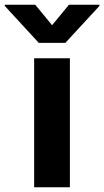

<svg xmlns="http://www.w3.org/2000/svg" viewBox="-84 -792 441 812"><path d="M60.4 0H211.6V-545.5H60.4ZM-63.9 -767 79.9 -610.8H192.5L336.6 -767V-772H207.7L136.4 -685.4L65 -772H-63.9Z"/></svg>

Font: Magic Ui Pro
Style: Bold
Weight: 700
Designer: Stefan Endress, Andreas Faust
Version: Version 1.000;FEAKit 1.0